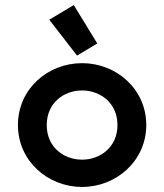

<svg xmlns="http://www.w3.org/2000/svg" viewBox="-20 -725 650 760"><path d="M305 15C440 15 559 -88 559 -230C559 -373 440 -475 305 -475C169 -475 51 -373 51 -230C51 -88 169 15 305 15ZM165 -230C165 -318 233 -367 305 -367C376 -367 445 -318 445 -230C445 -142 376 -93 305 -93C233 -93 165 -142 165 -230ZM175 -647 285 -505 365 -553 272 -705Z"/></svg>

Font: KT Kiyosuna Sans Bold
Style: Regular
Weight: 700
Designer: [Zen Kaku Gothic] Yoshimichi Ohira
Version: Version 1.010;Glyphs 3.1.2 (3151)